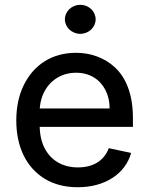

<svg xmlns="http://www.w3.org/2000/svg" viewBox="-20 -774 626 805"><path d="M306.1 11C420.8 11 505.3 -45.5 529.8 -132.8L436.1 -152.7C416.5 -100.1 370.4 -72.1 306.8 -72.1C242.9 -72.1 193.5 -100.9 166.5 -153.8C153.1 -180.4 146.3 -212.7 146.3 -250.7V-307.9C147 -399.1 208.8 -469.1 298.7 -469.1C355.8 -469.1 399.1 -441.4 422.2 -396.3C433.9 -373.6 439.6 -348 439.6 -319.2H108.3V-242.2H537.3V-278.8C537.3 -378.6 508.5 -447.4 463.1 -490.4C417.3 -533.4 358.3 -552.6 298.3 -552.6C197.8 -552.6 121.1 -502.1 79.5 -416.9C58.6 -373.9 48.3 -324.6 48.3 -268.8C48.3 -156.2 91.6 -70 168.7 -23.8C207 -0.7 252.8 11 306.1 11ZM316.8 -632.1C351.9 -632.1 381 -659.8 381 -692.8C381 -726.6 351.9 -753.9 316.8 -753.9C281.2 -753.9 252.1 -726.6 252.1 -692.8C252.1 -659.8 281.2 -632.1 316.8 -632.1Z"/></svg>

Font: Inter 465
Style: Regular
Weight: 400
Designer: Rasmus Andersson
Foundry: rsms
Version: Version 3.019;Glyphs 3.1.2 (3151)